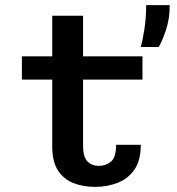

<svg xmlns="http://www.w3.org/2000/svg" viewBox="-20 -720 690 750"><path d="M184 -148V-409H65.5V-500H184V-658.5H304.5V-500H536.5V-409H304.5V-151Q304.5 -106 322 -89Q339.5 -72 366 -72Q393 -72 413.2 -88.5Q433.5 -105 433.5 -154.5H530Q530 -93 504.8 -57Q479.5 -21 438.8 -5.5Q398 10 351.5 10Q304.5 10 266.5 -5Q228.5 -20 206.2 -54.5Q184 -89 184 -148ZM529.5 -536.5Q537.5 -562.5 544.2 -607Q551 -651.5 551 -700H643Q643 -647 628.5 -603.5Q614 -560 600 -536.5Z"/></svg>

Font: Trispace Medium
Style: Regular
Weight: 500
Designer: Tyler Finck
Foundry: Etcetera Type Company
Version: Version 1.210; ttfautohint (v1.8.3)